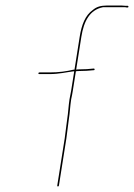

<svg xmlns="http://www.w3.org/2000/svg" viewBox="-20 -696 483 692"><path d="M222.1 -266C218.5 -243.2 216.5 -217.7 213.2 -197L186.3 -27C186 -25 186.8 -24 188.8 -24C190.8 -24 192 -25 192.3 -27L219.2 -197C222.5 -217.8 224.5 -243.1 228.1 -266C232 -290.3 232.7 -314.1 236.5 -338C239 -349.3 241 -359.7 242.4 -369L253.5 -439C257 -439.7 260.7 -440 264.7 -440C283.3 -440 302 -441.2 318.2 -443C322.5 -443 321.7 -449 318.1 -449C302.4 -447.1 283.8 -446 265.6 -446C261.6 -446 257.9 -445.7 254.5 -445L273.3 -564C282.1 -619.3 303.3 -660.7 351.1 -670H431.1C434.7 -669.5 441.5 -667.1 442.8 -671C443.4 -673 442.8 -674.3 440.9 -675H433.9C428.7 -675.7 423.7 -676 419.1 -676H364.1C343 -676 327.6 -671.3 314.5 -660C287.3 -641.1 274.1 -606.6 267.3 -564L248.5 -445H245.5C219.6 -438.8 192.1 -435 159.9 -435H121.9C119.9 -435 118.7 -434 118.4 -432C118.1 -430 118.9 -429 120.9 -429H158.9C192.6 -429 218 -435.6 245.5 -439H247.5L236.4 -369C235 -359.7 233 -349.3 230.5 -338C227 -316 226 -290.2 222.1 -266Z"/></svg>

Font: Proton
Style: HlIt
Weight: 500
Version: Version 1.017